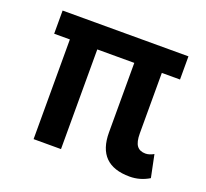

<svg xmlns="http://www.w3.org/2000/svg" viewBox="-94 -604 775 724"><g transform="rotate(20 293.5 -242.0)"><path d="M492 9Q362.5 9 362.5 -121V-400H214V0H104V-400H41V-493H546V-400H473V-157.5Q473 -123 484.2 -108Q495.5 -93 518.5 -93Q534 -93 551.5 -103L570 -13Q534 9 492 9Z"/></g></svg>

Font: HK Grotesk SemiBold
Style: Regular
Weight: 600
Designer: Alfredo Marco Pradil
Foundry: Hanken Design Co.
Version: Version 3.001;FEAKit 1.0